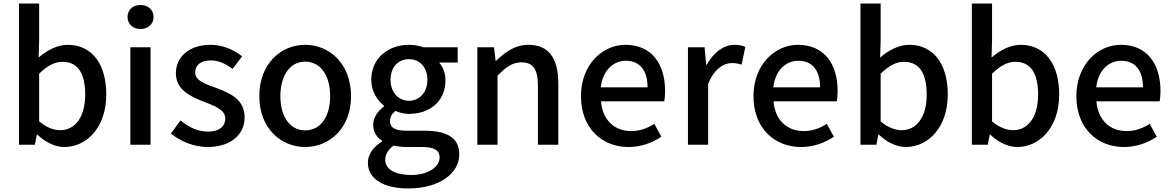

<svg xmlns="http://www.w3.org/2000/svg" viewBox="-20 -817 6614 1084"><path d="M343 13C467 13 580 -95 580 -284C580 -453 501 -564 362 -564C304 -564 245 -533 198 -492L201 -586V-797H87V0H177L188 -57H191C238 -12 293 13 343 13ZM321 -82C287 -82 243 -95 201 -132V-401C247 -446 289 -468 332 -468C424 -468 461 -397 461 -282C461 -153 401 -82 321 -82Z M716 0H830V-550H716ZM773 -653C815 -653 847 -681 847 -721C847 -762 815 -789 773 -789C731 -789 700 -762 700 -721C700 -681 731 -653 773 -653Z M1152 13C1288 13 1361 -62 1361 -154C1361 -258 1276 -292 1199 -321C1139 -343 1082 -361 1082 -408C1082 -446 1110 -476 1170 -476C1216 -476 1255 -456 1293 -428L1347 -499C1302 -534 1242 -564 1168 -564C1047 -564 973 -495 973 -403C973 -310 1057 -271 1130 -243C1190 -220 1252 -198 1252 -148C1252 -106 1221 -74 1155 -74C1096 -74 1048 -98 999 -137L945 -63C998 -19 1076 13 1152 13Z M1703 13C1839 13 1962 -92 1962 -274C1962 -458 1839 -564 1703 -564C1567 -564 1444 -458 1444 -274C1444 -92 1567 13 1703 13ZM1703 -81C1617 -81 1563 -158 1563 -274C1563 -391 1617 -469 1703 -469C1790 -469 1844 -391 1844 -274C1844 -158 1790 -81 1703 -81Z M2285 247C2461 247 2573 161 2573 55C2573 -39 2505 -79 2375 -79H2274C2204 -79 2182 -100 2182 -133C2182 -159 2194 -175 2212 -191C2236 -180 2264 -174 2289 -174C2404 -174 2495 -243 2495 -363C2495 -405 2480 -442 2459 -464H2564V-550H2369C2348 -558 2320 -564 2289 -564C2175 -564 2076 -491 2076 -366C2076 -301 2111 -249 2148 -220V-216C2118 -194 2087 -157 2087 -114C2087 -69 2109 -40 2137 -23V-18C2086 13 2057 56 2057 102C2057 198 2153 247 2285 247ZM2289 -248C2232 -248 2185 -293 2185 -366C2185 -441 2231 -483 2289 -483C2347 -483 2393 -440 2393 -366C2393 -293 2346 -248 2289 -248ZM2302 171C2211 171 2155 139 2155 85C2155 57 2169 29 2202 5C2225 10 2250 13 2276 13H2359C2426 13 2462 27 2462 73C2462 124 2398 171 2302 171Z M2675 0H2789V-390C2838 -439 2873 -465 2924 -465C2989 -465 3017 -427 3017 -332V0H3132V-346C3132 -486 3080 -564 2963 -564C2888 -564 2832 -523 2781 -474H2778L2769 -550H2675Z M3528 13C3600 13 3663 -11 3714 -45L3674 -118C3634 -92 3592 -77 3543 -77C3448 -77 3382 -140 3373 -245H3730C3733 -258 3735 -281 3735 -303C3735 -459 3657 -564 3511 -564C3382 -564 3260 -453 3260 -274C3260 -93 3379 13 3528 13ZM3372 -324C3383 -421 3444 -474 3513 -474C3593 -474 3636 -419 3636 -324Z M3864 0H3978V-343C4013 -430 4067 -461 4112 -461C4134 -461 4148 -458 4167 -452L4188 -552C4171 -560 4153 -564 4126 -564C4067 -564 4009 -522 3970 -451H3967L3958 -550H3864Z M4502 13C4574 13 4637 -11 4688 -45L4648 -118C4608 -92 4566 -77 4517 -77C4422 -77 4356 -140 4347 -245H4704C4707 -258 4709 -281 4709 -303C4709 -459 4631 -564 4485 -564C4356 -564 4234 -453 4234 -274C4234 -93 4353 13 4502 13ZM4346 -324C4357 -421 4418 -474 4487 -474C4567 -474 4610 -419 4610 -324Z M5094 13C5218 13 5331 -95 5331 -284C5331 -453 5252 -564 5113 -564C5055 -564 4996 -533 4949 -492L4952 -586V-797H4838V0H4928L4939 -57H4942C4989 -12 5044 13 5094 13ZM5072 -82C5038 -82 4994 -95 4952 -132V-401C4998 -446 5040 -468 5083 -468C5175 -468 5212 -397 5212 -282C5212 -153 5152 -82 5072 -82Z M5723 13C5847 13 5960 -95 5960 -284C5960 -453 5881 -564 5742 -564C5684 -564 5625 -533 5578 -492L5581 -586V-797H5467V0H5557L5568 -57H5571C5618 -12 5673 13 5723 13ZM5701 -82C5667 -82 5623 -95 5581 -132V-401C5627 -446 5669 -468 5712 -468C5804 -468 5841 -397 5841 -282C5841 -153 5781 -82 5701 -82Z M6325 13C6397 13 6460 -11 6511 -45L6471 -118C6431 -92 6389 -77 6340 -77C6245 -77 6179 -140 6170 -245H6527C6530 -258 6532 -281 6532 -303C6532 -459 6454 -564 6308 -564C6179 -564 6057 -453 6057 -274C6057 -93 6176 13 6325 13ZM6169 -324C6180 -421 6241 -474 6310 -474C6390 -474 6433 -419 6433 -324Z"/></svg>

Font: Noto Sans CJK JP Medium
Style: Regular
Weight: 500
Designer: Ryoko NISHIZUKA (kana & ideographs); Paul D. Hunt (Latin, Greek & Cyrillic); Wenlong ZHANG (bopomofo); Sandoll Communica
Foundry: Adobe Systems Incorporated
Version: Version 1.004;PS 1.004;hotconv 1.0.82;makeotf.lib2.5.63406